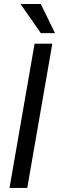

<svg xmlns="http://www.w3.org/2000/svg" viewBox="-20 -926 291 946"><path d="M181.2 -762.7H251L181.2 -906.2H81.1ZM26.9 0H114.3L237.8 -710.9H150.4Z"/></svg>

Font: Roboto Condensed
Style: Italic
Weight: 400
Designer: Google
Version: Version 1.000;PS 001.000;hotconv 1.0.88;makeotf.lib2.5.64775